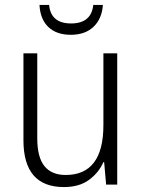

<svg xmlns="http://www.w3.org/2000/svg" viewBox="-20 -748 576 778"><path d="M455 -532V0H410L402 -91H399Q380 -48 340.5 -19Q301 10 239 10Q75 10 75 -180V-532H131V-187Q131 -111 160 -75Q189 -39 246 -39Q399 -39 399 -241V-532ZM397 -728Q393 -672 359 -639.5Q325 -607 267 -607Q209 -607 176 -638.5Q143 -670 140 -728H179Q186 -653 268 -653Q350 -653 358 -728Z"/></svg>

Font: Noto Sans Georgian SemiCondensed Light
Style: Regular
Weight: 300
Width: 4
Designer: Monotype Design Team, Akaki Razmadze
Foundry: Google LLC
Version: Version 2.005; ttfautohint (v1.8.4.7-5d5b)